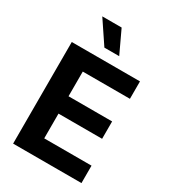

<svg xmlns="http://www.w3.org/2000/svg" viewBox="-221 -1045 1030 1157"><g transform="rotate(30 294.0 -466.5)"><path d="M59.9 -707H534.5V-585.8H206.4V-414.1H509.8V-293.3H206.4V-121.2H535.5V0H59.9ZM141.8 -932.8H276.5L350.1 -776H247Z"/></g></svg>

Font: Pretendard Std Variable
Style: Regular
Weight: 400
Designer: Base glyphs from Inter by Rasmus Andersson; Hangeul glyphs from Noto Sans CJK(Source Han Sans) by Jang Soo-young and Kan
Foundry: Kil Hyung-jin
Version: Version 1.309;Glyphs 3.2 (3225)